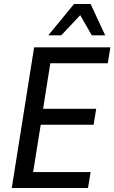

<svg xmlns="http://www.w3.org/2000/svg" viewBox="-20 -942 573 962"><path d="M39 0 151 -705H533L520 -625H232L196 -397H462L449 -317H184L146 -80H434L421 0ZM222 -765 351 -922H434L507 -765H440L382 -866L287 -765Z"/></svg>

Font: Nunito Sans 10pt Condensed SemiBold
Style: Italic
Weight: 600
Width: 3
Italic angle: -9°
Designer: Vernon Adams
Foundry: Vernon Adams
Version: Version 3.101;gftools[0.9.27]